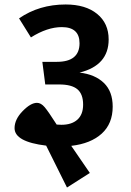

<svg xmlns="http://www.w3.org/2000/svg" viewBox="-20 -716 583 857"><path d="M483 -240Q483 -164 434 -119.5Q385 -75 298 -65L381 56L279 121L186 -66Q45 -83 45 -144Q45 -183 81 -220Q117 -257 145 -257Q163 -257 179.5 -237.5Q196 -218 233 -160Q240 -159 254 -159Q300 -159 325.5 -182Q351 -205 351 -249Q351 -296 325.5 -317.5Q300 -339 244 -339H182L169 -440H234Q335 -440 335 -523Q335 -595 256 -595Q191 -595 118 -549L65 -634Q155 -696 273 -696Q362 -696 413.5 -654Q465 -612 465 -540Q465 -424 335 -392Q404 -384 443.5 -346Q483 -308 483 -240Z"/></svg>

Font: FiraGO SemiBold
Style: Regular
Weight: 600
Designer: bBox Type
Foundry: bBox Type GmbH
Version: Version 1.001;PS 001.001;hotconv 1.0.88;makeotf.lib2.5.64775